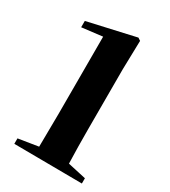

<svg xmlns="http://www.w3.org/2000/svg" viewBox="-187 -851 837 946"><g transform="rotate(30 231.5 -378.0)"><path d="M48 0 434 3V-27L330 -50C328 -113 327 -176 327 -237V-586L331 -749L316 -759L46 -698V-662L163 -676V-237L161 -49L48 -31Z"/></g></svg>

Font: Noto Serif CJK SC Black
Style: Regular
Weight: 900
Designer: Ryoko NISHIZUKA 西塚涼子 (kana & ideographs); Frank Grießhammer (Latin, Greek & Cyrillic); Wenlong ZHANG 张文龙 (bopomofo); San
Foundry: Adobe
Version: Version 2.001;hotconv 1.1.0;makeotfexe 2.6.0